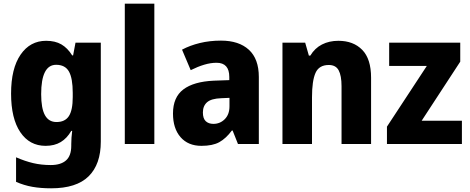

<svg xmlns="http://www.w3.org/2000/svg" viewBox="-20 -780 2546 1040"><path d="M230 -559Q279 -559 312.5 -539.5Q346 -520 371 -480H376L389 -549H526V-13Q526 110 460 175Q394 240 257 240Q201 240 155.5 232Q110 224 67 205V72Q115 93 159.5 103.5Q204 114 255 114Q309 114 337.5 89Q366 64 366 10V1Q366 -33 371 -71H366Q343 -31 309 -10.5Q275 10 227 10Q140 10 90 -64Q40 -138 40 -273Q40 -409 91.5 -484Q143 -559 230 -559ZM284 -429Q203 -429 203 -270Q203 -193 223.5 -156Q244 -119 286 -119Q332 -119 353 -151Q374 -183 374 -254V-277Q374 -356 353.5 -392.5Q333 -429 284 -429Z M816 0H656V-760H816Z M1177 -560Q1274 -560 1328 -510.5Q1382 -461 1382 -363V0H1269L1240 -73H1236Q1204 -30 1168 -10Q1132 10 1071 10Q999 10 958 -37Q917 -84 917 -165Q917 -253 973 -295.5Q1029 -338 1138 -343L1222 -346V-363Q1222 -440 1153 -440Q1121 -440 1086 -429.5Q1051 -419 1013 -400L966 -511Q1009 -534 1062.5 -547Q1116 -560 1177 -560ZM1178 -248Q1124 -246 1101.5 -226Q1079 -206 1079 -171Q1079 -138 1094.5 -123.5Q1110 -109 1136 -109Q1172 -109 1197.5 -134.5Q1223 -160 1223 -204V-250Z M1813 -559Q1894 -559 1942 -510Q1990 -461 1990 -359V0H1830V-313Q1830 -370 1814.5 -399Q1799 -428 1761 -428Q1708 -428 1689 -385Q1670 -342 1670 -253V0H1510V-549H1633L1653 -479H1661Q1685 -519 1724 -539Q1763 -559 1813 -559Z M2482 0H2076V-94L2292 -423H2088V-549H2473V-446L2264 -126H2482Z"/></svg>

Font: Noto Sans Devanagari UI SemiCondensed ExtraBold
Style: Regular
Weight: 800
Width: 4
Designer: Jelle Bosma - Monotype Design Team
Foundry: Monotype Imaging Inc.
Version: Version 2.004; ttfautohint (v1.8.4.7-5d5b)